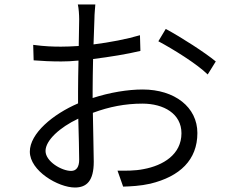

<svg xmlns="http://www.w3.org/2000/svg" viewBox="-20 -813 1040 856"><path d="M297 -51C255 -51 183 -93 183 -140C183 -187 246 -245 329 -284C331 -210 333 -139 333 -101C333 -69 321 -51 297 -51ZM393 -409C393 -450 394 -501 395 -550C469 -559 548 -572 606 -586L604 -656C547 -639 470 -624 397 -615C399 -664 400 -705 401 -729C401 -751 404 -776 405 -793H327C331 -777 333 -746 333 -727C333 -709 332 -663 331 -608C302 -606 275 -605 252 -605C216 -605 181 -606 128 -613L130 -544C166 -541 208 -539 253 -539C275 -539 301 -540 330 -543C329 -496 328 -447 328 -405V-352C216 -304 113 -218 113 -137C113 -51 240 23 314 23C366 23 398 -6 398 -92C398 -137 395 -226 394 -310C467 -337 538 -351 615 -351C710 -351 789 -306 789 -219C789 -124 707 -75 620 -59C581 -51 540 -52 504 -52L529 19C562 18 606 16 650 6C782 -26 860 -100 860 -220C860 -335 759 -414 616 -414C550 -414 470 -401 393 -376ZM686 -629C750 -595 857 -529 906 -481L942 -539C895 -578 788 -647 719 -684Z"/></svg>

Font: Noto Sans CJK JP DemiLight
Style: Regular
Weight: 350
Designer: Ryoko NISHIZUKA (kana & ideographs); Paul D. Hunt (Latin, Greek & Cyrillic); Wenlong ZHANG (bopomofo); Sandoll Communica
Foundry: Adobe Systems Incorporated
Version: Version 1.004;PS 1.004;hotconv 1.0.82;makeotf.lib2.5.63406